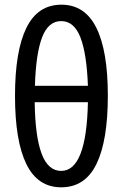

<svg xmlns="http://www.w3.org/2000/svg" viewBox="-20 -789 523 819"><path d="M440 -381Q440 -189 391.5 -89.5Q343 10 241 10Q141 10 92.5 -89Q44 -188 44 -380Q44 -571 92.5 -670Q141 -769 242 -769Q342 -769 391 -670.5Q440 -572 440 -381ZM241 -699Q186 -699 159.5 -629.5Q133 -560 129 -423H355Q350 -560 323 -629.5Q296 -699 241 -699ZM241 -60Q349 -60 355 -353H128Q130 -207 157.5 -133.5Q185 -60 241 -60Z"/></svg>

Font: Avrile Sans Condensed
Style: Regular
Weight: 400
Width: 3
Designer: Monotype Design Team
Foundry: Monotype Imaging Inc.
Version: Version 2.001;September 10, 2019;FontCreator 11.5.0.2425 64-